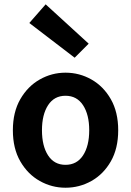

<svg xmlns="http://www.w3.org/2000/svg" viewBox="-20 -857 608 889"><path d="M283.2 12.2Q219.7 12.2 164.1 -19Q108.4 -50.3 74 -109.9Q39.6 -169.4 39.6 -253.9Q39.6 -337.9 74 -397.7Q108.4 -457.5 164.1 -489Q219.7 -520.5 283.2 -520.5Q347.7 -520.5 403.3 -489Q459 -457.5 493.2 -397.7Q527.3 -337.9 527.3 -253.9Q527.3 -169.4 493.2 -109.9Q459 -50.3 403.3 -19Q347.7 12.2 283.2 12.2ZM283.2 -93.8Q335.9 -93.8 364.5 -137.5Q393.1 -181.2 393.1 -253.9Q393.1 -326.2 364.5 -369.9Q335.9 -413.6 283.2 -413.6Q231 -413.6 202.6 -369.9Q174.3 -326.2 174.3 -253.9Q174.3 -181.2 202.6 -137.5Q231 -93.8 283.2 -93.8ZM325.7 -589.8 115.7 -750.5 191.4 -836.9 390.6 -654.8Z"/></svg>

Font: Akatab ExtraBold
Style: Regular
Weight: 800
Designer: SIL International
Foundry: SIL International
Version: Version 3.000